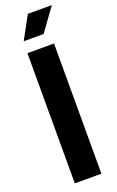

<svg xmlns="http://www.w3.org/2000/svg" viewBox="-170 -928 590 970"><g transform="rotate(-20 125.5 -443.0)"><path d="M52 0H195V-700H52ZM55 -763H162L251 -886H122Z"/></g></svg>

Font: Vanilla Cream Black
Style: Regular
Weight: 900
Designer: Jeremy Tribby, Jinavaṁso
Foundry: Tribby Type
Version: Version 1.422;Glyphs 3.1.2 (3151)